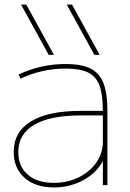

<svg xmlns="http://www.w3.org/2000/svg" viewBox="-20 -810 569 840"><path d="M40 -145Q40 -233 115.5 -279Q191 -325 334 -325H430Q430 -397 415 -436.5Q400 -476 365 -493Q330 -510 267 -510Q164 -510 70 -466L61 -484Q159 -530 267 -530Q336 -530 375.5 -510.5Q415 -491 432.5 -446.5Q450 -402 450 -325V0H430V-104H429Q401 -52 343 -21Q285 10 216 10Q135 10 87.5 -32Q40 -74 40 -145ZM216 -10Q275 -10 324 -34Q373 -58 401.5 -99Q430 -140 430 -190V-305H334Q199 -305 129.5 -264Q60 -223 60 -145Q60 -82 101.5 -46Q143 -10 216 -10ZM72 -790H95L216 -570H193ZM295 -790 416 -570H393L272 -790Z"/></svg>

Font: Enso Thin
Style: Regular
Weight: 100
Designer: Coji Morishita
Foundry: UNDERFOREST DESIGN
Version: Version 1.000